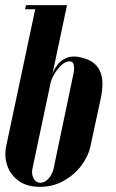

<svg xmlns="http://www.w3.org/2000/svg" viewBox="-20 -719 451 745"><path d="M4 -152 120 -699H240L122 -141ZM77 -683 81 -699H130L126 -683ZM4 -152 171 -392Q179 -430 195.5 -457Q212 -484 238.5 -494.5Q265 -505 303 -494Q338 -484 355.5 -463Q373 -442 376.5 -411.5Q380 -381 372 -342L331 -152Q323 -113 296 -77Q269 -41 227.5 -17.5Q186 6 135 6Q84 6 52 -17.5Q20 -41 8 -77Q-4 -113 4 -152ZM176 -396 106 -65Q103 -51 106 -38.5Q109 -26 116.5 -18Q124 -10 137 -10Q149 -10 159.5 -18Q170 -26 177.5 -38.5Q185 -51 188 -65L265 -433Q267 -441 267.5 -452.5Q268 -464 264.5 -472.5Q261 -481 249 -481Q234 -481 218 -466Q202 -451 190.5 -431Q179 -411 176 -396Z"/></svg>

Font: Emberly Black
Style: Italic
Weight: 900
Italic angle: -12°
Designer: Rajesh Rajput
Foundry: Rajesh Rajput
Version: Version 1.000